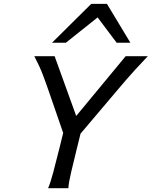

<svg xmlns="http://www.w3.org/2000/svg" viewBox="-20 -996 802 1016"><path d="M161.6 -698.7H269L404.8 -322.8L322.8 -268.1L239.3 -509.8Q223.1 -557.1 206.3 -601.3Q189.5 -645.5 161.6 -698.7ZM645 -698.7H762.2Q723.6 -658.2 695.3 -627.2Q667 -596.2 643.3 -568.6Q619.6 -541 593.3 -509.8L388.7 -268.1L334 -322.8ZM341.8 0H234.4Q247.1 -28.8 261.5 -83Q275.9 -137.2 293.5 -208L324.2 -332.5H417L386.2 -208Q368.7 -137.2 356 -83Q343.3 -28.8 341.8 0ZM328.6 -770H255.4L462.9 -975.6H545.9L669.9 -770H597.2L496.6 -903.8Z"/></svg>

Font: Andika
Style: Italic
Weight: 400
Italic angle: -14°
Designer: Victor Gaultney, Annie Olsen, Julie Remington, Don Collingsworth, Eric Hays, Becca Hirsbrunner
Foundry: SIL International
Version: Version 6.101